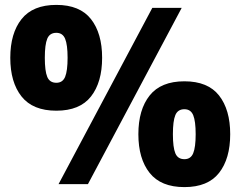

<svg xmlns="http://www.w3.org/2000/svg" viewBox="-20 -752 982 784"><path d="M22 -516Q22 -616 68 -674Q114 -732 210 -732Q306 -732 351.5 -674Q397 -616 397 -516Q397 -416 351.5 -358Q306 -300 210 -300Q114 -300 68 -358Q22 -416 22 -516ZM210 -414Q236 -414 246 -438.5Q256 -463 256 -516Q256 -569 246 -593.5Q236 -618 210 -618Q183 -618 173 -594Q163 -570 163 -516Q163 -462 173 -438Q183 -414 210 -414ZM602 -720H722L339 0H219ZM733 -420Q829 -420 874.5 -362Q920 -304 920 -204Q920 -104 874.5 -46Q829 12 733 12Q637 12 591 -46Q545 -104 545 -204Q545 -304 591 -362Q637 -420 733 -420ZM733 -102Q759 -102 769 -126.5Q779 -151 779 -204Q779 -257 769 -281.5Q759 -306 733 -306Q706 -306 696 -282Q686 -258 686 -204Q686 -150 696 -126Q706 -102 733 -102Z"/></svg>

Font: Aspekta 1000
Style: Regular
Weight: 1000
Designer: Ivo Dolenc
Version: Version 2.000